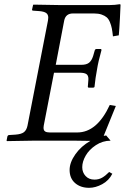

<svg xmlns="http://www.w3.org/2000/svg" viewBox="-20 -669 593 913"><path d="M403.8 224.1Q362.8 224.1 336.9 201.4Q311 178.7 311 139.2Q311 103.5 338.4 64.7Q365.7 25.9 409.7 1Q364.7 0 340.8 0H134.8Q103 0 13.2 2L11.2 0L15.1 -20Q17.6 -26.9 23.9 -26.9L53.2 -28.8Q81.1 -30.8 93.8 -40.5Q106.4 -50.3 110.8 -71.8L208 -570.8Q209.5 -579.1 209.5 -585Q209.5 -600.1 199.5 -607.2Q189.5 -614.3 167 -616.2L139.2 -618.2Q130.4 -618.2 132.8 -625L137.2 -645L139.2 -647Q229 -645 259.8 -645H502.9Q525.9 -645 548.8 -648.9Q553.2 -648.9 553.2 -646Q553.2 -636.7 550.3 -582.3Q547.4 -527.8 544.9 -501L517.1 -496.1Q514.6 -519.5 511.7 -534.2Q508.8 -548.8 502.7 -563.7Q496.6 -578.6 487.3 -586.7Q478 -594.7 462.9 -599.9Q447.8 -605 426.8 -605H327.1Q292 -605 285.2 -570.8L245.1 -360.8H367.2Q391.1 -360.8 403.6 -370.8Q416 -380.9 422.9 -402.8L430.2 -428.2Q432.1 -436 439 -436H460L462.9 -432.1Q446.8 -374 441.9 -341.8Q433.6 -298.8 429.2 -254.9L423.8 -252H402.8Q399.4 -252 398.2 -254.6Q397 -257.3 397.9 -259.8L399.9 -285.2Q400.4 -288.1 400.4 -293.5Q400.4 -310.1 390.9 -316.7Q381.3 -323.2 358.9 -323.2H236.8L188 -71.8Q187 -64 187 -61.5Q187 -48.8 194.6 -43.9Q202.1 -39.1 216.8 -39.1H347.2Q441.4 -39.1 502 -169.9L530.8 -165L473.1 -22.9Q477.1 -23.9 484.9 -24.9L505.9 0Q468.3 0 436 21.2Q403.8 42.5 387.5 71Q371.1 99.6 371.1 126Q371.1 150.9 387 168Q402.8 185.1 429.2 185.1Q449.7 185.1 465.8 175.8Q481.9 166.5 499 148.9L514.2 157.2Q497.6 189.9 465.8 207Q434.1 224.1 403.8 224.1Z"/></svg>

Font: Linux Libertine G
Style: Italic
Weight: 400
Italic angle: -12°
Designer: Philipp H. Poll
Foundry: Philipp H. Poll
Version: Version 5.1.3